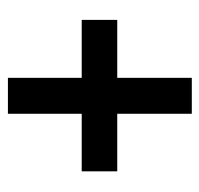

<svg xmlns="http://www.w3.org/2000/svg" viewBox="-30 -602 516 497"><g transform="rotate(90 228.5 -354.0)"><path d="M275 -399V-592H182V-399H32V-307H182V-116H275V-307H424V-399Z"/></g></svg>

Font: Noto Sans Armenian ExtraCondensed SemiBold
Style: Regular
Weight: 600
Width: 2
Designer: Monotype Design Team
Foundry: Monotype Imaging Inc.
Version: Version 2.008